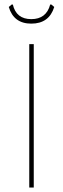

<svg xmlns="http://www.w3.org/2000/svg" viewBox="-20 -833 280 853"><path d="M208 -813 221 -802Q198 -728 119 -728Q41 -728 19 -802L32 -813H37Q52 -748 119 -748Q186 -748 203 -813ZM130 -637V0H110V-637Z"/></svg>

Font: Alegreya Sans SC Thin
Style: Regular
Weight: 100
Designer: Juan Pablo del Peral
Foundry: Huerta Tipografica
Version: Version 2.007